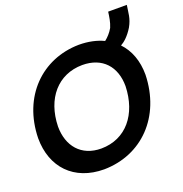

<svg xmlns="http://www.w3.org/2000/svg" viewBox="-146 -954 1040 1093"><g transform="rotate(-20 374.0 -408.0)"><path d="M326 -107C204 -107 136 -191 136 -309C140 -477 237 -590 385 -591C507 -591 576 -512 576 -394C571 -225 476 -108 326 -107ZM7 -285C7 -109 118 10 301 10C529 7 698 -163 705 -416C705 -500 679 -570 631 -620C653 -632 681 -656 708 -700C735 -748 733 -779 741 -826H628C624 -796 620 -766 607 -735C592 -709 574 -690 555 -675C513 -695 463 -706 406 -706C182 -703 12 -536 7 -285Z"/></g></svg>

Font: Cantarell
Style: BoldOblique
Weight: 700
Italic angle: -8°
Designer: Dave Crossland
Version: Version 0.024